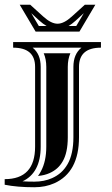

<svg xmlns="http://www.w3.org/2000/svg" viewBox="-20 -789 480 820"><path d="M132.1 -654.1 64.2 -768.8H109.1L164.8 -718.3Q198.5 -687.7 225.8 -687.7Q252.9 -687.7 286.6 -718.3L342.3 -768.8H387.2L319.3 -654.1ZM113.5 -732.7 145.8 -678H179Q164.1 -686.5 148.7 -700.4ZM337.9 -732.7 302.7 -700.4Q287.4 -686.5 272.7 -678H305.7ZM36.1 -609.4H411.1V-585.4Q317.4 -585.4 317.4 -503.4V-202.9Q317.4 -53.5 211.9 -6.3Q173.6 10.7 126.7 10.7Q53.5 10.7 0 0V-23.9Q129.9 -23.9 129.9 -162.8V-503.4Q129.9 -585.4 36.1 -585.4ZM327.9 -585.4H119.4Q153.8 -557.9 153.8 -503.4V-162.8Q153.8 -106.2 133.9 -69.1Q114 -32 76.2 -14.6Q100.1 -13.2 126.7 -13.2Q168.5 -13.2 202.1 -28.1Q223.9 -37.8 240.4 -52.6Q256.8 -67.4 268.9 -88.5Q281 -109.6 287.2 -138.4Q293.5 -167.2 293.5 -202.9V-503.4Q293.5 -557.9 327.9 -585.4ZM280.5 -561.5Q269.5 -536.1 269.5 -503.4V-202.9Q269.5 -169.7 263.9 -143.6Q258.5 -118.4 248 -100.3Q237.8 -82.5 224.4 -70.6Q210.7 -58.3 192.4 -50Q169.7 -39.8 142.3 -37.6Q149.4 -46.9 155 -57.9Q177.7 -100.3 177.7 -162.8V-503.4Q177.7 -536.1 166.7 -561.5Z"/></svg>

Font: itsadzokeS01
Style: Regular
Weight: 600
Width: 6
Version: Version 0.46